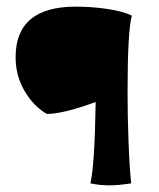

<svg xmlns="http://www.w3.org/2000/svg" viewBox="-20 -552 479 578"><path d="M252 0Q265 -53 268 -245Q170 -209 121 -209Q81 -232 54 -278Q27 -324 27 -380Q27 -532 208 -532Q257 -532 303.5 -525Q350 -518 377 -505Q364 -460 364 -272Q364 -202 367 -123.5Q370 -45 375 0Q336 6 308 6Q281 6 252 0Z"/></svg>

Font: Mirza
Style: Regular
Weight: 400
Designer: Arabic design by Kourosh Beigpour, Latin design by Eduardo Tunni, engineering by Lasse Fister
Version: Version 1.000